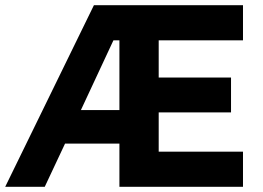

<svg xmlns="http://www.w3.org/2000/svg" viewBox="-21 -718 1009 738"><path d="M438 -166H229L151 0H-1L340 -698H913V-563H589V-420H867V-286H589V-135H913V0H438ZM415 -563 290 -295H438V-563Z"/></svg>

Font: IBM Plex Sans Thai
Style: Bold
Weight: 700
Designer: Mike Abbink, Paul van der Laan, Pieter van Rosmalen, Ben Mitchell, Mark Frömberg
Foundry: Bold Monday
Version: Version 1.2